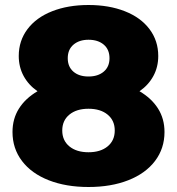

<svg xmlns="http://www.w3.org/2000/svg" viewBox="-20 -734 709 768"><path d="M638 -206Q638 -140 600 -90Q562 -40 493 -13Q424 14 334 14Q244 14 175 -13Q106 -40 68 -90Q30 -140 30 -206Q30 -259 56 -300Q82 -341 130 -369Q94 -394 74.5 -430Q55 -466 55 -510Q55 -571 90 -617.5Q125 -664 188.5 -689Q252 -714 334 -714Q416 -714 479.5 -689Q543 -664 578 -617.5Q613 -571 613 -510Q613 -466 593.5 -430Q574 -394 538 -369Q586 -341 612 -300Q638 -259 638 -206ZM251 -501Q251 -467 273.5 -447.5Q296 -428 334 -428Q372 -428 395 -447.5Q418 -467 418 -501Q418 -536 395 -555.5Q372 -575 334 -575Q297 -575 274 -555.5Q251 -536 251 -501ZM439 -212Q439 -252 410.5 -275.5Q382 -299 334 -299Q286 -299 257.5 -275.5Q229 -252 229 -212Q229 -172 257.5 -148.5Q286 -125 334 -125Q382 -125 410.5 -148.5Q439 -172 439 -212Z"/></svg>

Font: Idrija
Style: Regular
Weight: 800
Designer: Julieta Ulanovsky
Foundry: Julieta Ulanovsky
Version: Version 7.200